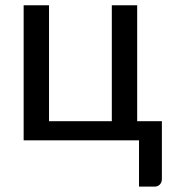

<svg xmlns="http://www.w3.org/2000/svg" viewBox="-20 -527 647 721"><path d="M68.8 -507.3H164.1V-71.8H399.9V-507.3H495.1V-71.8H587.9V144.5Q587.9 158.2 580.1 166Q572.3 173.8 560.5 173.8H502V0H68.8Z"/></svg>

Font: Lato-Medium
Style: Regular
Weight: 500
Designer: Lukasz Dziedzic
Foundry: tyPoland Lukasz Dziedzic
Version: Version 2.006; 2014-01-15